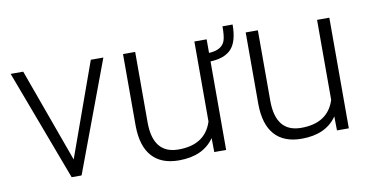

<svg xmlns="http://www.w3.org/2000/svg" viewBox="-62 -735 1739 903"><g transform="rotate(-10 808.0 -283.5)"><path d="M240.7 -80.6 401.4 -528.3H461.4L264.2 0H216.8L18.6 -528.3H78.6Z M1086.9 -575.7Q1086.9 -495.6 1054.9 -460.4Q1022.9 -425.3 954.6 -422.9V0H897.9L897 -66.9Q844.2 9.8 728.5 9.8Q644 9.8 600.1 -39.3Q556.2 -88.4 555.2 -184.6V-528.3H613.3V-191.9Q613.3 -41 735.4 -41Q862.3 -41 896 -146V-528.3H954.6V-463.4Q1015.6 -466.3 1030.8 -505.9Q1038.6 -525.9 1038.6 -575.7Z M1482.9 -66.9Q1430.2 9.8 1314.5 9.8Q1230 9.8 1186 -39.3Q1142.1 -88.4 1141.1 -184.6V-528.3H1199.2V-191.9Q1199.2 -41 1321.3 -41Q1448.2 -41 1481.9 -146V-528.3H1540.5V0H1483.9Z"/></g></svg>

Font: SteelSelectRoboto
Style: Regular
Weight: 300
Designer: Google
Version: Version 2.137; 2017